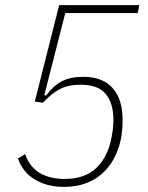

<svg xmlns="http://www.w3.org/2000/svg" viewBox="-20 -718 580 750"><path d="M518 -667H235L153 -346L160 -345Q189 -384 222.5 -401Q256 -418 305 -418Q380 -418 419.5 -374.5Q459 -331 459 -249Q459 -187 442.5 -139Q426 -91 396 -57Q366 -23 324 -5.5Q282 12 230 12Q164 12 116.5 -16.5Q69 -45 50 -99L78 -116Q97 -64 136.5 -41.5Q176 -19 233 -19Q312 -19 357 -62.5Q402 -106 416 -183Q421 -209 422 -224Q423 -239 423 -249Q423 -315 393 -351Q363 -387 296 -387Q270 -387 249.5 -382.5Q229 -378 212 -369Q195 -360 179.5 -347Q164 -334 148 -317L116 -321L211 -698H524Z"/></svg>

Font: IBM Plex Sans Condensed ExtraLight
Style: Italic
Weight: 200
Width: 3
Italic angle: -11°
Designer: Mike Abbink, Paul van der Laan, Pieter van Rosmalen
Foundry: Bold Monday
Version: Version 1.3